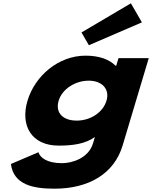

<svg xmlns="http://www.w3.org/2000/svg" viewBox="-20 -864 918 1159"><path d="M45.8 126C62.4 251 178.8 275 308.3 275C514.6 275 668.9 186 720.3 14L878 -513H695.3L681.5 -467H677.9C638.7 -506 578.8 -528 496.5 -528C332.4 -528 190.9 -406 146 -256C101.2 -106 170 15 334.1 15C418.8 15 494.3 5 552.9 -37L541.5 1C514.3 92 413.7 121 354.4 121C261.2 121 221.8 86 212 55ZM334 -256C355.3 -327 434.4 -377 515.4 -377C595.3 -377 644 -327 622.8 -256C601.9 -186 526.8 -136 443.4 -136C356.2 -136 313.1 -186 334 -256ZM471.8 -668 516.5 -591 836.6 -729 770.1 -844Z"/></svg>

Font: Hussar
Style: BdSuprExtOblThree
Weight: 700
Foundry: Cannot Into Space Fonts
Version: Version 2.00